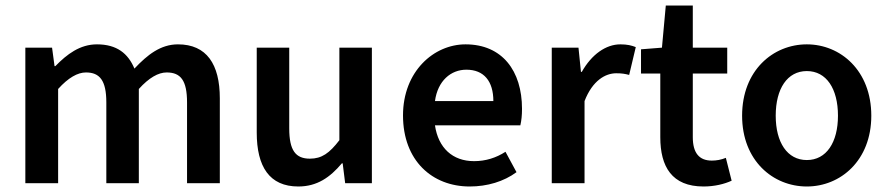

<svg xmlns="http://www.w3.org/2000/svg" viewBox="-20 -665 3223 697"><path d="M72 0H191V-342C228 -383 262 -402 292 -402C342 -402 366 -373 366 -293V0H484V-342C521 -383 555 -402 585 -402C636 -402 659 -373 659 -293V0H778V-308C778 -432 730 -504 626 -504C563 -504 515 -466 468 -416C445 -471 404 -504 332 -504C270 -504 223 -468 181 -425H178L169 -492H72Z M1063 12C1131 12 1178 -21 1221 -72H1224L1233 0H1330V-492H1212V-156C1176 -109 1148 -89 1105 -89C1053 -89 1030 -119 1030 -199V-492H912V-184C912 -60 958 12 1063 12Z M1685 12C1749 12 1809 -6 1855 -40L1815 -114C1781 -92 1743 -80 1701 -80C1623 -80 1571 -128 1559 -210H1869C1873 -228 1875 -246 1875 -270C1875 -408 1803 -504 1670 -504C1555 -504 1443 -406 1443 -246C1443 -82 1549 12 1685 12ZM1559 -298C1569 -372 1617 -412 1673 -412C1737 -412 1771 -370 1771 -298Z M1983 0H2102V-298C2131 -373 2178 -399 2217 -399C2237 -399 2249 -397 2264 -393L2288 -494C2273 -500 2257 -504 2232 -504C2180 -504 2128 -468 2092 -404H2089L2080 -492H1983Z M2534 12C2574 12 2610 3 2636 -9L2615 -92C2598 -85 2581 -82 2564 -82C2518 -82 2495 -110 2495 -167V-398H2620V-492H2495V-645H2397L2383 -492L2307 -486V-398H2377V-167C2377 -60 2419 12 2534 12Z M2909 12C3031 12 3143 -82 3143 -245C3143 -409 3031 -504 2909 -504C2786 -504 2674 -409 2674 -245C2674 -82 2786 12 2909 12ZM2909 -84C2838 -84 2796 -148 2796 -245C2796 -343 2838 -407 2909 -407C2980 -407 3022 -343 3022 -245C3022 -148 2980 -84 2909 -84Z"/></svg>

Font: Source Sans Pro Semibold
Style: Regular
Weight: 600
Designer: Paul D. Hunt
Foundry: Adobe Systems Incorporated
Version: Version 3.006;hotconv 1.0.111;makeotfexe 2.5.65597